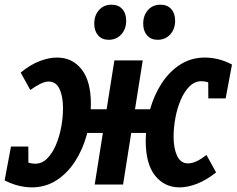

<svg xmlns="http://www.w3.org/2000/svg" viewBox="-37 -794 1018 826"><path d="M735.6 12.1Q670.6 12.1 630.2 -38.4Q589.9 -89 589.9 -188Q589.9 -256.6 607.7 -320.6Q625.5 -384.6 658.6 -435.6Q691.8 -486.6 738.8 -516.5Q785.8 -546.4 844.4 -546.4Q870.5 -546.4 900.4 -539.6Q930.2 -532.7 961 -516.4L933.8 -370.8H859.2L858.7 -452.2L869.6 -435.7Q858.4 -440.9 847.5 -442.7Q836.6 -444.6 829.3 -444.6Q800.7 -444.6 778.5 -422.6Q756.3 -400.7 741 -365.2Q725.6 -329.7 717.7 -287.7Q709.8 -245.8 709.8 -205.5Q709.8 -155.7 725 -123.4Q740.2 -91.1 772 -91.1Q805.5 -91.1 851.2 -127.5L892.6 -52.2Q850.7 -19 810.5 -3.4Q770.2 12.1 735.6 12.1ZM99.6 12.1Q73.4 12.1 43.9 5.1Q14.4 -1.9 -17.1 -17.9L10.2 -163.5H84.8L85.2 -82.1L74.4 -98.6Q85.6 -93.3 96.4 -91.5Q107.3 -89.7 114.6 -89.7Q143.2 -89.7 165.4 -111.7Q187.7 -133.6 203 -169.1Q218.3 -204.6 226.2 -246.7Q234.1 -288.8 234.1 -328.8Q234.1 -378.9 219.1 -411.1Q204 -443.2 171.9 -443.2Q156.7 -443.2 136.6 -433.4Q116.6 -423.6 93.4 -406.8L52 -481.8Q93.6 -516 133.7 -531.2Q173.7 -546.4 208.3 -546.4Q274.1 -546.4 314 -495.8Q354 -445.3 354 -346.3Q354 -277.7 336.2 -213.7Q318.5 -149.6 285.3 -98.7Q252.1 -47.7 205.1 -17.8Q158.1 12.1 99.6 12.1ZM370.4 0 455.1 -534.3H577.1L492.4 0ZM296 -222.1 304.2 -324H632.8L625.3 -222.1ZM430.7 -622.8Q401.6 -622.8 385.1 -641.9Q368.5 -660.9 368.5 -692Q368.5 -727.9 389.1 -750.9Q409.7 -773.8 442.9 -773.8Q472 -773.8 488.9 -755.2Q505.8 -736.6 505.8 -704.9Q505.8 -668.7 484.5 -645.7Q463.2 -622.8 430.7 -622.8ZM641.3 -622.8Q612.2 -622.8 595.7 -641.9Q579.1 -660.9 579.1 -692Q579.1 -727.9 599.7 -750.9Q620.3 -773.8 653.5 -773.8Q682.6 -773.8 699.5 -755.2Q716.4 -736.6 716.4 -704.9Q716.4 -668.7 695.1 -645.7Q673.8 -622.8 641.3 -622.8Z"/></svg>

Font: Bitter Thin
Style: Italic
Weight: 100
Italic angle: -9°
Designer: Sol Matas, and Bitter project Authors
Foundry: Sol Matas
Version: Version 2.002